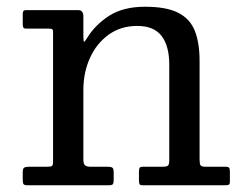

<svg xmlns="http://www.w3.org/2000/svg" viewBox="-20 -550 728 570"><path d="M125.5 -465Q131.5 -465 134.5 -463.5Q137.5 -462 137.5 -456.5V-69Q137.5 -59.5 134 -57.2Q130.5 -55 120.5 -55H65.5Q56 -55 51.8 -52.2Q47.5 -49.5 47.5 -39V-16Q47.5 -6.5 50 -3.2Q52.5 0 61.5 0H303.5Q312 0 314.8 -3Q317.5 -6 317.5 -15V-38Q317.5 -49 313.8 -52Q310 -55 300 -55H248.5Q237 -55 232.2 -59.5Q227.5 -64 227.5 -75.5V-283Q227.5 -334.5 247 -377.8Q266.5 -421 302.5 -447Q338.5 -473 387.5 -473Q437 -473 459.8 -443.2Q482.5 -413.5 482.5 -358V-74.5Q482.5 -61.5 478.5 -58.2Q474.5 -55 462.5 -55H405Q397 -55 394.8 -52Q392.5 -49 392.5 -40.5V-15.5Q392.5 -7.5 394 -3.8Q395.5 0 403.5 0H647Q655.5 0 659 -1.5Q662.5 -3 662.5 -11V-40Q662.5 -48.5 660.2 -51.8Q658 -55 649.5 -55H590.5Q577.5 -55 575 -59.8Q572.5 -64.5 572.5 -77.5V-369Q572.5 -422.5 558.5 -458.2Q544.5 -494 509.2 -512Q474 -530 410.5 -530Q345.5 -530 303.5 -502.8Q261.5 -475.5 237.5 -435.5Q232.5 -427.5 230 -426Q227.5 -424.5 227.5 -444V-502.5Q227.5 -509.5 224 -514.8Q220.5 -520 212 -520H57Q51.5 -520 49.5 -517.2Q47.5 -514.5 47.5 -508.5V-477.5Q47.5 -471 49.5 -468Q51.5 -465 58 -465Z"/></svg>

Font: Besley
Style: Regular
Weight: 400
Designer: Owen Earl
Foundry: indestructible type*
Version: Version 4.000